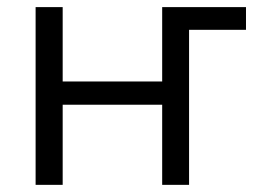

<svg xmlns="http://www.w3.org/2000/svg" viewBox="-20 -517 724 537"><path d="M155.3 -497.1V-289.1H433.6V-497.1H668V-433.6H508.8V0H433.6V-224.1H155.3V0H79.6V-497.1Z"/></svg>

Font: Bpm'online Open Sans
Style: Regular
Weight: 400
Foundry: Ascender Corporation
Version: Version 1.10